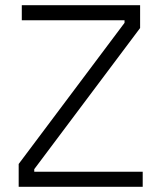

<svg xmlns="http://www.w3.org/2000/svg" viewBox="-20 -720 618 740"><path d="M52 0V-88L460 -632V-642H64V-700H520V-612L112 -68V-58H530V0Z"/></svg>

Font: Space 7353
Style: Regular
Weight: 400
Designer: Christine Claussen + Ruben Lyon  (Space 7353)
Version: Version 1.000;FEAKit 1.0